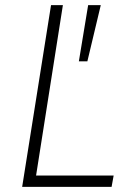

<svg xmlns="http://www.w3.org/2000/svg" viewBox="-20 -725 528 745"><path d="M66 0 178 -705H224L120 -44H421L413 0ZM286 -487 322 -705H371L319 -487Z"/></svg>

Font: Nunito Sans 7pt Condensed ExtraLight
Style: Italic
Weight: 250
Width: 3
Italic angle: -9°
Designer: Vernon Adams
Foundry: Vernon Adams
Version: Version 3.101;gftools[0.9.27]